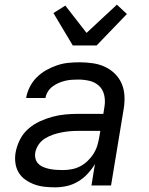

<svg xmlns="http://www.w3.org/2000/svg" viewBox="-20 -795 640 823"><path d="M216 8Q193 8 170.5 5.5Q148 3 127.5 -4.5Q107 -12 89 -24.5Q71 -37 60 -55.5Q49 -74 46 -96.5Q43 -119 47 -142Q52 -169 65 -195.5Q78 -222 100.5 -242Q123 -262 150 -274.5Q177 -287 205 -294.5Q233 -302 261 -304.5Q289 -307 316 -307H423L428 -339Q432 -364 426.5 -388Q421 -412 404 -427.5Q387 -443 363.5 -448.5Q340 -454 315 -454Q301 -454 287 -453Q273 -452 258.5 -448.5Q244 -445 230.5 -439Q217 -433 205 -424Q193 -415 185 -402Q177 -389 175 -375H92Q96 -399 107.5 -422Q119 -445 137.5 -463.5Q156 -482 178.5 -494.5Q201 -507 224.5 -515Q248 -523 272.5 -525.5Q297 -528 321 -528Q349 -528 377 -524Q405 -520 429 -509Q453 -498 472 -479.5Q491 -461 501.5 -436.5Q512 -412 513.5 -384Q515 -356 510 -327L456 0H372L387 -92Q374 -70 355.5 -50Q337 -30 314 -16.5Q291 -3 266 2.5Q241 8 216 8ZM249 -66Q268 -66 287 -69.5Q306 -73 323.5 -82Q341 -91 356 -105.5Q371 -120 381.5 -137Q392 -154 397.5 -172.5Q403 -191 406 -210L410 -234H315Q297 -234 279.5 -232.5Q262 -231 244 -227.5Q226 -224 208 -218Q190 -212 173 -201.5Q156 -191 145 -174.5Q134 -158 131 -140Q129 -126 132.5 -113.5Q136 -101 145.5 -92Q155 -83 168 -78Q181 -73 194 -70.5Q207 -68 221 -67Q235 -66 249 -66ZM292 -600 209 -739 260 -771 351 -654 481 -775 524 -735 394 -600Z"/></svg>

Font: Iosevka Extended Oblique
Style: Regular
Weight: 400
Width: 7
Italic angle: -9°
Monospace: yes
Designer: Belleve Invis
Foundry: Belleve Invis
Version: Version 32.0.1; ttfautohint (v1.8.4)